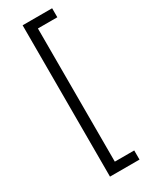

<svg xmlns="http://www.w3.org/2000/svg" viewBox="-240 -783 805 1029"><g transform="rotate(-30 162.5 -268.5)"><path d="M108.4 -737.3H291V-681.6H170.9V142.6H291V199.2H108.4Z"/></g></svg>

Font: Pretendard JP Light
Style: Regular
Weight: 300
Designer: Base glyphs from Inter by Rasmus Andersson; Hangeul glyphs from Noto Sans CJK(Source Han Sans) by Jang Soo-young and Kan
Foundry: Kil Hyung-jin
Version: Version 1.309